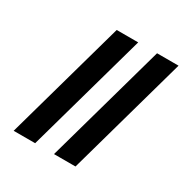

<svg xmlns="http://www.w3.org/2000/svg" viewBox="-147 -742 829 861"><g transform="rotate(30 267.0 -311.5)"><path d="M39.5 0 213.7 -622.6H325L150.8 0ZM248.4 0 422.6 -622.6H533.9L359.7 0Z"/></g></svg>

Font: Playfair 9pt
Style: Bold Italic
Weight: 700
Italic angle: -15.6°
Designer: Claus Eggers Sørensen
Foundry: Claus Eggers Sørensen
Version: Version 2.203